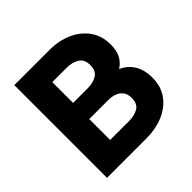

<svg xmlns="http://www.w3.org/2000/svg" viewBox="-177 -857 1018 1018"><g transform="rotate(-45 332.5 -347.5)"><path d="M66.9 -695.3V0H363.3Q431.6 0 488.5 -23.7Q545.4 -47.4 579.3 -93.5Q613.3 -139.6 613.3 -206.5Q613.3 -260.7 590.6 -300.5Q567.9 -340.3 520.5 -362.8Q551.8 -383.3 566.4 -412.8Q581.1 -442.4 581.1 -485.4Q581.1 -551.8 547.4 -598.6Q513.7 -645.5 457 -670.4Q400.4 -695.3 330.6 -695.3ZM220.7 -287.1H363.3Q389.2 -287.1 410.9 -279.3Q432.6 -271.5 446 -253.9Q459.5 -236.3 459.5 -206.5Q459.5 -163.6 431.6 -147Q403.8 -130.4 363.3 -130.4H220.7ZM330.6 -408.2H220.7V-564H330.6Q369.6 -564 398.4 -546.4Q427.2 -528.8 427.2 -485.4Q427.2 -442.4 399.2 -425.3Q371.1 -408.2 330.6 -408.2Z"/></g></svg>

Font: Estedad-VF-FD Black
Style: Regular
Weight: 900
Designer: Amin Abedi
Version: Version 4.000